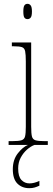

<svg xmlns="http://www.w3.org/2000/svg" viewBox="-20 -758 277 1004"><path d="M124 -658Q113 -658 107.5 -666Q102 -674 102 -698Q102 -721 107.5 -729.5Q113 -738 124 -738Q134 -738 140.5 -729.5Q147 -721 147 -698Q147 -674 140.5 -666Q134 -658 124 -658ZM25 0V-20H45Q77 -20 92 -24.5Q107 -29 111 -44.5Q115 -60 115 -95V-437Q115 -473 111.5 -490Q108 -507 94.5 -511.5Q81 -516 51 -516H42V-536H143V-95Q143 -60 147 -44.5Q151 -29 165.5 -24.5Q180 -20 212 -20H230V0ZM133 226Q95 226 71 202Q47 178 47 127Q47 77 73.5 43.5Q100 10 126 0H160Q141 7 121.5 24Q102 41 88.5 66Q75 91 75 123Q75 165 92 183Q109 201 134 201Q158 201 186 188V213Q173 219 161 222.5Q149 226 133 226Z"/></svg>

Font: Noto Serif Tamil Condensed Thin
Style: Italic
Weight: 100
Width: 3
Italic angle: -12°
Designer: Indian Type Foundry, Tom Grace, and the Monotype Design Team
Foundry: Monotype Imaging Inc.
Version: Version 2.003; ttfautohint (v1.8.4.7-5d5b)